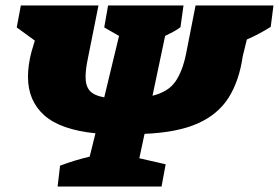

<svg xmlns="http://www.w3.org/2000/svg" viewBox="-20 -680 1017 700"><path d="M190 0 199 -76Q252 -96 307 -109L328 -194Q200 -207 141 -260Q82 -313 82 -400Q82 -443 95 -492L107 -532L41 -580L56 -660H339L300 -465Q296 -446 294 -429.5Q292 -413 292 -399Q292 -367 307 -349.5Q322 -332 360 -325L414 -549L360 -580L374 -660H649L638 -581Q625 -571 610.5 -563.5Q596 -556 582 -549L536 -331Q593 -345 619 -382Q645 -419 658 -482L693 -660H977L967 -582Q924 -555 880 -536L865 -475Q852 -385 813.5 -324Q775 -263 701 -230Q627 -197 507 -192L488 -103L584 -81L569 0Z"/></svg>

Font: Piazzolla SC Black
Style: Italic
Weight: 900
Italic angle: -11.3°
Designer: Juan Pablo del Peral
Foundry: Huerta Tipografica
Version: Version 1.330